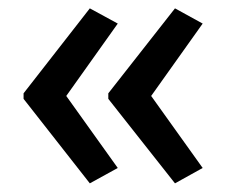

<svg xmlns="http://www.w3.org/2000/svg" viewBox="-20 -496 538 457"><path d="M36.1 -273.9 193.8 -476.1 260.3 -439.9 137.7 -267.6 260.3 -96.2 193.8 -59.6 36.1 -260.7ZM237.8 -273.9 396.5 -476.1 462.4 -439.9 339.8 -267.6 462.4 -96.2 396.5 -59.6 237.8 -260.7Z"/></svg>

Font: Open Sans SemiCondensed Medium
Style: Regular
Weight: 500
Width: 4
Designer: Monotype Design Team
Foundry: Monotype Imaging Inc.
Version: Version 3.000